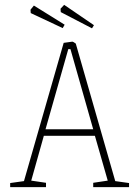

<svg xmlns="http://www.w3.org/2000/svg" viewBox="-20 -773 578 793"><path d="M22 -17 79 -25 243 -596 279 -601Q282 -601 293 -593L456 -25L513 -17V0H365V-18L425 -27L372 -212H161L109 -27L170 -18V0H22ZM365 -239 271 -570H262L168 -239ZM231 -723 230 -737 245 -753 368 -669 360 -656ZM107 -719 106 -733 120 -750 247 -671 239 -657Z"/></svg>

Font: Grenze Thin
Style: Regular
Weight: 250
Designer: Renata Polastri
Foundry: Omnibus-Type
Version: Version 1.002; ttfautohint (v1.8)